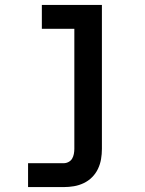

<svg xmlns="http://www.w3.org/2000/svg" viewBox="-20 -550 590 780"><path d="M94 210V113H239Q249 113 258.5 108Q268 103 273 94.5Q278 86 280 75.5Q282 65 282 55V-433H150V-530H394V55Q394 76 390.5 96.5Q387 117 378 136Q369 155 354 170Q339 185 320 194Q301 203 280.5 206.5Q260 210 239 210Z"/></svg>

Font: Lode
Style: Bold
Weight: 700
Monospace: yes
Designer: Belleve Invis
Foundry: Belleve Invis
Version: Version 29.2.0; ttfautohint (v1.8.3)